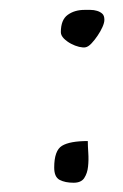

<svg xmlns="http://www.w3.org/2000/svg" viewBox="-20 -579 254 396"><path d="M91.8 -233.4Q91.8 -268.6 107.9 -278.3Q124 -288.1 161.1 -288.1Q161.1 -278.3 162.1 -263.7Q163.1 -249 161.6 -235.4Q160.2 -221.7 153.8 -211.9Q147.5 -202.1 131.8 -202.1Q114.3 -202.1 103 -208Q91.8 -213.9 91.8 -233.4ZM105.5 -512.7Q105.5 -538.1 119.6 -548.3Q133.8 -558.6 154.3 -558.6Q159.2 -558.6 166.5 -558.6Q173.8 -558.6 180.2 -556.6Q186.5 -554.7 190.9 -550.8Q195.3 -546.9 195.3 -538.1Q195.3 -532.2 191.4 -523.4Q187.5 -514.6 181.6 -505.9Q175.8 -497.1 168.9 -489.7Q162.1 -482.4 156.2 -481.4Q151.4 -480.5 143.1 -482.4Q134.8 -484.4 126.5 -488.8Q118.2 -493.2 111.8 -499.5Q105.5 -505.9 105.5 -512.7Z"/></svg>

Font: La Belle Aurore
Style: Regular
Weight: 400
Version: Version 1.001 2001